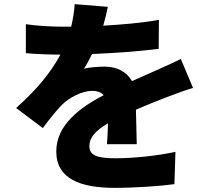

<svg xmlns="http://www.w3.org/2000/svg" viewBox="-20 -842 1040 928"><path d="M913 -417 854 -557C811 -536 770 -517 726 -498L618 -450C592 -496 544 -520 485 -520C457 -520 406 -516 386 -510C399 -530 412 -555 425 -581C531 -585 654 -594 747 -606L748 -746C664 -731 569 -723 479 -718C490 -756 497 -787 501 -809L341 -822C339 -788 333 -750 324 -713H285C231 -713 155 -717 105 -725V-585C158 -580 231 -578 272 -578C223 -486 152 -404 58 -320L187 -223C221 -269 250 -305 280 -336C314 -370 376 -403 427 -403C446 -403 467 -398 481 -382C371 -324 252 -241 252 -110C252 23 370 66 534 66C633 66 762 57 823 48L828 -108C740 -89 626 -77 537 -77C443 -77 412 -94 412 -136C412 -176 439 -209 502 -246C501 -208 499 -171 497 -145H641L637 -312C690 -335 739 -354 777 -369C815 -384 878 -407 913 -417Z"/></svg>

Font: Noto Sans TC Black
Style: Regular
Weight: 900
Designer: Ryoko NISHIZUKA 西塚涼子 (kana, bopomofo & ideographs); Paul D. Hunt (Latin, Greek & Cyrillic); Sandoll Communications 산돌커뮤니
Foundry: Adobe
Version: Version 2.004;hotconv 1.0.118;makeotfexe 2.5.65603